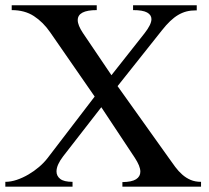

<svg xmlns="http://www.w3.org/2000/svg" viewBox="-20 -700 782 720"><path d="M216.8 -113.8Q205.1 -98.6 198.5 -84.2Q191.9 -69.8 191.9 -57.1Q191.9 -40 205.8 -29.1Q219.7 -18.1 252 -18.1V0H0V-18.1Q20.5 -18.1 43 -25.6Q65.4 -33.2 86.7 -45.7Q107.9 -58.1 126.5 -74Q145 -89.8 158.2 -106.9L335 -337.9L168 -579.1Q141.6 -617.2 107.2 -639.6Q72.8 -662.1 23.9 -662.1V-680.2H342.8V-662.1Q271.5 -662.1 271.5 -624.5Q271.5 -605.5 291 -576.2L397.9 -418L522 -575.2Q534.2 -590.8 541 -604.2Q547.9 -617.7 547.9 -628.4Q547.9 -644 531.7 -653.1Q515.6 -662.1 479 -662.1V-680.2H717.8V-661.1H714.4Q695.3 -661.1 679.2 -657Q663.1 -652.8 647.9 -643.8Q632.8 -634.8 617.9 -620.6Q603 -606.4 586.9 -585.9L420.9 -377L612.8 -107.9Q625 -90.3 637.2 -74Q649.4 -57.6 663.6 -45.2Q677.7 -32.7 694.8 -25.4Q711.9 -18.1 733.9 -18.1V0H439V-17.1Q474.1 -17.6 490.2 -27.8Q506.3 -38.1 506.3 -56.2Q506.3 -66.9 501 -79.8Q495.6 -92.8 485.8 -107.9L359.9 -297.9Z"/></svg>

Font: YBG Bobotsari
Style: Regular
Weight: 400
Designer: R.S. Wihananto
Foundry: R.S. Wihananto
Version: Version 2.0.1